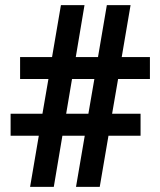

<svg xmlns="http://www.w3.org/2000/svg" viewBox="-20 -731 626 751"><path d="M97.7 0 131.8 -200.2H21.5V-286.1H146L169.4 -421.9H58.6V-507.8H183.6L218.3 -710.9H310.5L276.4 -507.8H363.3L397.9 -710.9H490.7L456.1 -507.8H566.4V-421.9H441.9L418.5 -286.1H529.8V-200.2H404.3L370.1 0H277.3L311.5 -200.2H224.1L190.4 0ZM238.8 -286.1H325.7L349.1 -421.9H261.7Z"/></svg>

Font: Vazirmatn RD ExtraBold
Style: Regular
Weight: 800
Designer: Saber Rastikerdar
Foundry: Saber Rastikerdar
Version: Version 32.102